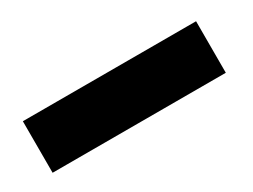

<svg xmlns="http://www.w3.org/2000/svg" viewBox="-27 -855 506 384"><g transform="rotate(-30 226.0 -663.5)"><path d="M421 -723H21V-604H421Z"/></g></svg>

Font: United Sans Black
Style: Regular
Weight: 900
Designer: Pablo Impallari, Rodrigo Fuenzalida (Modified by Dan O. Williams)
Version: Version 1.000;PS 001.000;hotconv 1.0.88;makeotf.lib2.5.64775